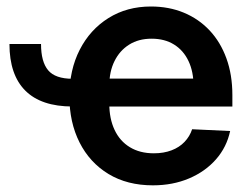

<svg xmlns="http://www.w3.org/2000/svg" viewBox="-20 -553 759 585"><path d="M201.2 -228.5Q105.5 -228.5 57.1 -276.9Q8.8 -325.2 8.8 -418.9H105Q105 -364.7 126.7 -338.9Q148.4 -313 201.2 -313ZM445.8 11.7Q367.7 11.7 310.5 -22.9Q253.4 -57.6 222.4 -118.9Q191.4 -180.2 191.4 -259.8Q191.4 -339.8 222.9 -401.4Q254.4 -462.9 310.5 -498Q366.7 -533.2 439.9 -533.2Q494.6 -533.2 540 -514.4Q585.4 -495.6 618.7 -460.2Q651.9 -424.8 669.9 -375Q688 -325.2 688 -263.2V-228.5H242.7V-313.5H626L569.8 -290Q569.8 -334.5 554.4 -366.9Q539.1 -399.4 510.5 -417.2Q481.9 -435.1 441.9 -435.1Q402.3 -435.1 373.5 -417Q344.7 -398.9 328.9 -366.9Q313 -335 313 -292V-237.3Q313 -191.4 329.1 -157.2Q345.2 -123 375.7 -104.5Q406.2 -85.9 448.7 -85.9Q479 -85.9 502.7 -95Q526.4 -104 542.2 -120.6Q558.1 -137.2 565.4 -159.2L681.2 -153.8Q670.9 -105 638.2 -67.6Q605.5 -30.3 555.9 -9.3Q506.3 11.7 445.8 11.7Z"/></svg>

Font: Inter 28pt SemiBold
Style: Regular
Weight: 600
Designer: Rasmus Andersson
Foundry: rsms
Version: Version 4.001;git-66647c0bb